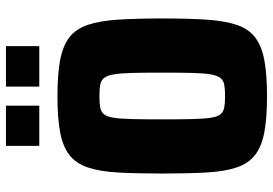

<svg xmlns="http://www.w3.org/2000/svg" viewBox="-156 -753 917 645"><g transform="rotate(-90 302.5 -430.5)"><path d="M302 8Q228 8 180.5 -1Q133 -10 104.5 -32Q76 -54 62.5 -94Q49 -134 45.5 -195.5Q42 -257 42 -344Q42 -431 45.5 -492.5Q49 -554 62.5 -594Q76 -634 104.5 -656Q133 -678 180.5 -687Q228 -696 302 -696Q375 -696 423 -687Q471 -678 499.5 -656Q528 -634 541.5 -594Q555 -554 559 -492.5Q563 -431 563 -344Q563 -257 559 -195.5Q555 -134 541.5 -94Q528 -54 499.5 -32Q471 -10 423 -1Q375 8 302 8ZM302 -133Q325 -133 339.5 -135.5Q354 -138 362.5 -148Q371 -158 375 -180.5Q379 -203 380 -243Q381 -283 381 -344Q381 -405 380 -445Q379 -485 375 -507.5Q371 -530 362.5 -540Q354 -550 339.5 -552.5Q325 -555 302 -555Q279 -555 264.5 -552.5Q250 -550 241.5 -540Q233 -530 229.5 -507.5Q226 -485 225 -445Q224 -405 224 -344Q224 -283 225 -243Q226 -203 229.5 -180.5Q233 -158 241.5 -148Q250 -138 264.5 -135.5Q279 -133 302 -133ZM135 -757V-869H270V-757ZM334 -757V-869H470V-757Z"/></g></svg>

Font: Saira SemiCondensed ExtraBold
Style: Regular
Weight: 800
Width: 4
Designer: Hector Gatti with collaboration of the Omnibus-Type team
Foundry: Omnibus-Type
Version: Version 1.101